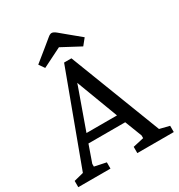

<svg xmlns="http://www.w3.org/2000/svg" viewBox="-203 -962 1014 1090"><g transform="rotate(-30 304.0 -417.0)"><path d="M142 -716 221 -780Q256 -808 271 -821Q286 -834 297 -834Q309 -834 327 -819Q345 -804 374 -780L448 -719L415 -678L293 -743L167 -680ZM-9 -41 54 -57 275 -653H323L553 -57L617 -41V0H378V-41L449 -57V-75L406 -186H165L126 -75V-57L202 -41V0H-9ZM385 -243 288 -500 284 -511 282 -516 276 -498 185 -243Z"/></g></svg>

Font: Faustina VF Beta
Style: Regular
Weight: 400
Designer: Alfonso Garcia
Foundry: Omnibus-Type
Version: Version 1.006